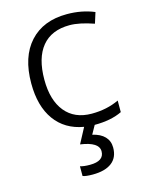

<svg xmlns="http://www.w3.org/2000/svg" viewBox="-118 -616 716 930"><g transform="rotate(-15 240.5 -151.5)"><path d="M302 -46Q378 -46 439 -75V-17Q384 10 301 10L277 53Q317 62 338 84Q359 106 359 139Q359 189 325.5 214.5Q292 240 230 240Q195 240 180 234V185Q197 191 229 191Q300 191 300 142Q300 96 208 83L249 6Q156 -10 106 -79.5Q56 -149 56 -263Q56 -396 123 -469.5Q190 -543 309 -543Q384 -543 446 -517L429 -463Q357 -488 308 -488Q217 -488 169.5 -430.5Q122 -373 122 -264Q122 -161 169 -103.5Q216 -46 302 -46Z"/></g></svg>

Font: OpenSansMMV
Style: Light
Weight: 300
Foundry: Ascender Corporation
Version: Version 4.001